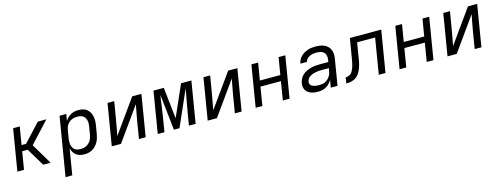

<svg xmlns="http://www.w3.org/2000/svg" viewBox="-18 -1316 6037 2320"><g transform="rotate(-15 3000.0 -156.5)"><path d="M374 0 240 -223H171L134 0H51L137 -520H220L183 -297H239L446 -520H553L312 -260L467 0Z M596 215 718 -520H802L788 -436Q800 -457 819 -475.5Q838 -494 860 -506Q882 -518 906.5 -523Q931 -528 955 -528Q984 -528 1012 -521Q1040 -514 1060.5 -497Q1081 -480 1094.5 -456Q1108 -432 1113.5 -404.5Q1119 -377 1118 -348Q1117 -319 1112 -290L1095 -190Q1091 -165 1083.5 -140.5Q1076 -116 1063 -93Q1050 -70 1031.5 -50Q1013 -30 989.5 -16.5Q966 -3 940.5 2.5Q915 8 890 8Q862 8 835.5 1.5Q809 -5 788 -21Q767 -37 753 -60Q739 -83 734 -109L680 215ZM859 -66Q877 -66 895.5 -69Q914 -72 931 -80.5Q948 -89 963 -102.5Q978 -116 988 -132Q998 -148 1004 -166Q1010 -184 1013 -202L1030 -302Q1033 -321 1033.5 -340Q1034 -359 1030 -377Q1026 -395 1016.5 -410Q1007 -425 993 -435.5Q979 -446 960.5 -450Q942 -454 923 -454Q906 -454 888 -451.5Q870 -449 853 -441.5Q836 -434 821.5 -422Q807 -410 795.5 -394.5Q784 -379 778.5 -361.5Q773 -344 770 -327L753 -227Q750 -207 749.5 -187.5Q749 -168 752 -149.5Q755 -131 764 -114.5Q773 -98 787 -86.5Q801 -75 820 -70.5Q839 -66 859 -66Z M1232 0 1318 -520H1402L1367 -312Q1359 -260 1348.5 -207.5Q1338 -155 1329 -103L1627 -520H1742L1656 0H1572L1606 -208Q1615 -260 1625 -312.5Q1635 -365 1645 -417L1347 0Z M1807 0 1893 -520H2022L2065 -128L2238 -520H2367L2281 0H2197L2214 -104Q2222 -150 2230 -195.5Q2238 -241 2246 -286L2256 -338Q2261 -365 2266 -392.5Q2271 -420 2276 -447L2079 0H2009L1960 -447Q1955 -420 1951 -392.5Q1947 -365 1944 -338L1936 -286Q1930 -241 1923 -195.5Q1916 -150 1908 -104L1891 0Z M2432 0 2518 -520H2602L2567 -312Q2559 -260 2548.5 -207.5Q2538 -155 2529 -103L2827 -520H2942L2856 0H2772L2806 -208Q2815 -260 2825 -312.5Q2835 -365 2845 -417L2547 0Z M3032 0 3118 -520H3202L3166 -305H3422L3458 -520H3542L3456 0H3372L3410 -232H3154L3116 0Z M3816 8Q3793 8 3770.5 5.5Q3748 3 3727.5 -4.5Q3707 -12 3689 -24.5Q3671 -37 3660 -55.5Q3649 -74 3646 -96.5Q3643 -119 3647 -142Q3652 -169 3665 -195.5Q3678 -222 3700.5 -242Q3723 -262 3750 -274.5Q3777 -287 3805 -294.5Q3833 -302 3861 -304.5Q3889 -307 3916 -307H4023L4028 -339Q4032 -364 4026.5 -388Q4021 -412 4004 -427.5Q3987 -443 3963.5 -448.5Q3940 -454 3915 -454Q3901 -454 3887 -453Q3873 -452 3858.5 -448.5Q3844 -445 3830.5 -439Q3817 -433 3805 -424Q3793 -415 3785 -402Q3777 -389 3775 -375H3692Q3696 -399 3707.5 -422Q3719 -445 3737.5 -463.5Q3756 -482 3778.5 -494.5Q3801 -507 3824.5 -515Q3848 -523 3872.5 -525.5Q3897 -528 3921 -528Q3949 -528 3977 -524Q4005 -520 4029 -509Q4053 -498 4072 -479.5Q4091 -461 4101.5 -436.5Q4112 -412 4113.5 -384Q4115 -356 4110 -327L4056 0H3972L3987 -92Q3974 -70 3955.5 -50Q3937 -30 3914 -16.5Q3891 -3 3866 2.5Q3841 8 3816 8ZM3849 -66Q3868 -66 3887 -69.5Q3906 -73 3923.5 -82Q3941 -91 3956 -105.5Q3971 -120 3981.5 -137Q3992 -154 3997.5 -172.5Q4003 -191 4006 -210L4010 -234H3915Q3897 -234 3879.5 -232.5Q3862 -231 3844 -227.5Q3826 -224 3808 -218Q3790 -212 3773 -201.5Q3756 -191 3745 -174.5Q3734 -158 3731 -140Q3729 -126 3732.5 -113.5Q3736 -101 3745.5 -92Q3755 -83 3768 -78Q3781 -73 3794 -70.5Q3807 -68 3821 -67Q3835 -66 3849 -66Z M4166 0 4178 -74Q4194 -74 4210 -78.5Q4226 -83 4239.5 -93.5Q4253 -104 4262 -119Q4271 -134 4277.5 -149.5Q4284 -165 4288.5 -180.5Q4293 -196 4296.5 -212Q4300 -228 4303.5 -244Q4307 -260 4309 -276L4350 -520H4742L4656 0H4572L4646 -447H4421L4391 -268Q4388 -249 4385 -230Q4382 -211 4377.5 -192.5Q4373 -174 4367 -155Q4361 -136 4353 -118Q4345 -100 4334.5 -83Q4324 -66 4310 -51Q4296 -36 4278 -26Q4260 -16 4241 -10Q4222 -4 4203.5 -2Q4185 0 4166 0Z M4832 0 4918 -520H5002L4966 -305H5222L5258 -520H5342L5256 0H5172L5210 -232H4954L4916 0Z M5432 0 5518 -520H5602L5567 -312Q5559 -260 5548.5 -207.5Q5538 -155 5529 -103L5827 -520H5942L5856 0H5772L5806 -208Q5815 -260 5825 -312.5Q5835 -365 5845 -417L5547 0Z"/></g></svg>

Font: Iosevka Extended Oblique
Style: Regular
Weight: 400
Width: 7
Italic angle: -9°
Monospace: yes
Designer: Belleve Invis
Foundry: Belleve Invis
Version: Version 32.0.1; ttfautohint (v1.8.4)